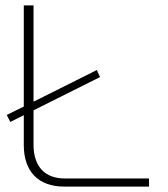

<svg xmlns="http://www.w3.org/2000/svg" viewBox="-20 -690 623 710"><path d="M5 -265 18 -239 68 -264V-153C68 -56 122 0 217 0H531V-30H220C145 -30 104 -75 104 -155V-282L350 -405L338 -431L104 -314V-670H68V-296Z"/></svg>

Font: LT Wave Text Thin
Style: Regular
Weight: 100
Designer: Daniel Lyons
Version: Version 2.5 (Glyphs App)